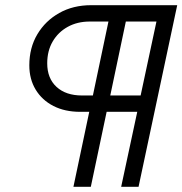

<svg xmlns="http://www.w3.org/2000/svg" viewBox="-20 -720 703 740"><path d="M263 0 324 -289H289Q230 -289 186 -311.5Q142 -334 117.5 -374.5Q93 -415 93 -468Q93 -536 124 -588Q155 -640 208.5 -670Q262 -700 331 -700H663L514 0H447L509 -289H391L330 0ZM405 -352H522L583 -637H465ZM296 -352H338L398 -637H326Q278 -637 241 -616.5Q204 -596 183 -560Q162 -524 162 -476Q162 -418 198 -385Q234 -352 296 -352Z"/></svg>

Font: Red Hat Display VF
Style: Italic
Weight: 300
Italic angle: -12°
Designer: Pentagram, MCKL
Foundry: Pentagram, MCKL
Version: Version 1.010